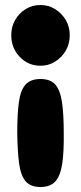

<svg xmlns="http://www.w3.org/2000/svg" viewBox="-20 -748 324 768"><path d="M142 -485Q93 -485 59 -520.5Q25 -556 25 -607Q25 -641 40.5 -668Q56 -695 82.5 -711.5Q109 -728 142 -728Q174 -728 200.5 -711.5Q227 -695 243 -668Q259 -641 259 -607Q259 -573 243 -545.5Q227 -518 200.5 -501.5Q174 -485 142 -485ZM142 0Q102 0 82.5 -23Q63 -46 56.5 -93.5Q50 -141 49 -216Q49 -291 55.5 -339Q62 -387 82 -409.5Q102 -432 142 -432Q182 -432 201.5 -409.5Q221 -387 228 -339Q235 -291 235 -216Q236 -141 229 -93.5Q222 -46 202 -23Q182 0 142 0Z"/></svg>

Font: Cherry Bomb One
Style: Regular
Weight: 400
Designer: satsuyako
Foundry: satsuyako
Version: Version 4.100; ttfautohint (v1.8.3)